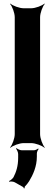

<svg xmlns="http://www.w3.org/2000/svg" viewBox="-20 -796 305 1068"><path d="M203 -50V-700C203 -724 217 -761 229 -774L227 -776C214 -764 177 -750 153 -750H112C88 -750 51 -764 38 -776L36 -774C48 -761 62 -724 62 -700V-50C62 -26 48 11 36 24L38 26C51 14 88 0 112 0H153C177 0 214 14 227 26L229 24C217 11 203 -26 203 -50ZM62 218 108 244C110 245 113 250 113 252L117 251C117 249 117 244 118 242C127 233 135 223 142 212C164 176 185 130 185 75V58C185 49 191 37 195 33L192 30C188 34 176 40 168 40H102C92 40 77 33 72 28L69 31C74 36 81 51 81 61V82C81 128 70 161 55 190C50 198 37 209 30 211L32 215C38 213 53 213 62 218Z"/></svg>

Font: Asimov
Style: Edge
Weight: 500
Designer: Google
Version: Version 2.000980: 2014